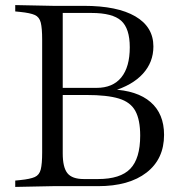

<svg xmlns="http://www.w3.org/2000/svg" viewBox="-20 -733 726 756"><path d="M40 3V-22L60 -24Q99 -28 117 -36Q135 -44 140.5 -66Q146 -88 146 -133V-577Q146 -622 140.5 -644Q135 -666 117 -674Q99 -682 60 -686L40 -688V-713L188 -710H310Q442 -710 513 -668.5Q584 -627 584 -550Q584 -488 542.5 -442.5Q501 -397 423 -374L420 -381Q520 -377 573 -331Q626 -285 626 -202Q626 -107 557 -53.5Q488 0 366 0H188ZM310 -28H366Q454 -28 493 -68.5Q532 -109 532 -199Q532 -261 513 -296Q494 -331 448 -345Q402 -359 320 -359H221V-387H360Q424 -387 457.5 -428Q491 -469 491 -547Q491 -621 457 -651.5Q423 -682 340 -682H227V-129Q227 -74 245.5 -51Q264 -28 310 -28Z"/></svg>

Font: Baskervville SC
Style: Regular
Weight: 400
Designer: Alexis Faudot, Rémi Forte, Morgane Pierson, Rafael Ribas, Tanguy Vanlaeys, Rosalie Wagner, Thomas Huot-Marchand
Foundry: ANRT
Version: Version 1.100